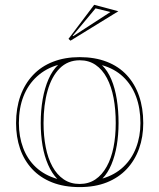

<svg xmlns="http://www.w3.org/2000/svg" viewBox="-20 -748 650 783"><path d="M304.7 -515Q367.1 -515 415.6 -496.1Q464.1 -477.3 497.1 -441.6Q530.1 -406 547.2 -356.4Q564.2 -306.8 564.2 -246Q564.2 -189.3 547.1 -141.7Q530 -94.1 497 -58.8Q463.9 -23.5 415.7 -4.2Q367.5 15 304.7 15Q241.1 15 192.5 -4.2Q143.8 -23.5 111 -58.8Q78.2 -94.1 61.8 -141.7Q45.5 -189.3 45.5 -246Q45.5 -306.8 63.1 -356.4Q80.8 -406 114.3 -441.6Q147.7 -477.3 196 -496.1Q244.2 -515 304.7 -515ZM305.3 -502.2Q256.4 -502.2 223.4 -469.1Q190.5 -436.1 174.1 -378.2Q157.6 -320.4 157.6 -246Q157.6 -193.2 166.5 -147.9Q175.3 -102.6 193.8 -68.9Q212.3 -35.2 240 -16.5Q267.6 2.2 304.7 2.2Q341.5 2.2 369 -16.3Q396.4 -34.7 415.1 -68.5Q433.9 -102.2 442.9 -147.5Q452 -192.8 452 -246Q452 -301.7 443.2 -348.4Q434.3 -395.2 416 -429.7Q397.7 -464.3 370 -483.2Q342.4 -502.2 305.3 -502.2ZM57 -246Q57 -191 74.5 -144.5Q92 -98.1 126.6 -65.8Q161.3 -33.5 213.6 -18.3Q191.5 -41 176.3 -75.8Q161 -110.6 153.5 -154.1Q146.1 -197.6 146.1 -246Q146.1 -298 154.1 -343.5Q162.1 -389.1 177.9 -425.2Q193.8 -461.2 217 -483.4Q167.2 -469.2 130.9 -436.2Q94.7 -403.3 75.8 -355.3Q57 -307.3 57 -246ZM552.7 -246Q552.7 -306.8 534.7 -354.5Q516.8 -402.2 481.9 -435.1Q446.9 -468 395.8 -482.3Q418.9 -460.1 434 -424.3Q449.1 -388.4 456.3 -342.9Q463.5 -297.4 463.5 -246Q463.5 -198.2 456.2 -154.9Q448.8 -111.7 434.3 -77.2Q419.8 -42.6 397.8 -19.9Q448.2 -34.7 482.8 -67.2Q517.4 -99.7 535 -145.8Q552.7 -192 552.7 -246ZM267.5 -582.1 259.3 -589.5 364.1 -728.4 462.7 -702.2ZM276.4 -602.1 279 -600.8 430.4 -699.1 369.6 -713.9Z"/></svg>

Font: Kalnia Glaze Thin
Style: Regular
Weight: 100
Version: Version 1.110